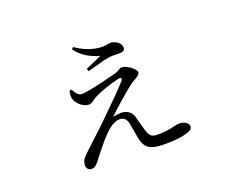

<svg xmlns="http://www.w3.org/2000/svg" viewBox="-103 -756 1206 983"><g transform="rotate(-20 500.0 -264.0)"><path d="M641.6 49.8Q581.1 49.8 556.6 32.2Q532.2 15.6 523.4 -30.3Q514.6 -85.9 508.8 -113.3Q500 -149.4 468.8 -149.4Q437.5 -149.4 401.4 -118.2Q364.3 -85 301.8 -3.9Q290 10.7 285.2 17.6Q267.6 41 248 41Q236.3 41 228.5 33.2Q220.7 25.4 220.7 12.7Q220.7 -6.8 231.4 -21.5Q238.3 -32.2 257.8 -49.8Q272.5 -63.5 315.4 -103.5Q367.2 -151.4 386.7 -170.9Q504.9 -285.2 543 -329.1Q551.8 -338.9 547.9 -344.2Q543.9 -349.6 531.2 -345.7Q455.1 -328.1 395.5 -298.8Q387.7 -294.9 376 -286.1Q359.4 -273.4 348.6 -273.4Q325.2 -273.4 302.7 -292Q283.2 -308.6 276.4 -328.1Q270.5 -348.6 277.3 -374L288.1 -377Q308.6 -336.9 331.1 -336.9Q373 -336.9 530.3 -378.9Q538.1 -380.9 549.3 -388.2Q560.5 -395.5 567.4 -395.5Q585.9 -395.5 612.3 -377.9Q640.6 -358.4 640.6 -340.8Q640.6 -331.1 614.3 -315.4Q596.7 -306.6 587.9 -299.8Q564.5 -282.2 518.1 -242.2Q471.7 -202.1 441.4 -171.9Q463.9 -177.7 487.3 -177.7Q508.8 -177.7 525.9 -166Q543 -154.3 548.8 -133.8Q562.5 -86.9 570.3 -55.7Q578.1 -29.3 588.9 -19Q599.6 -8.8 623 -8.8Q674.8 -8.8 715.8 -19.5Q734.4 -24.4 744.1 -24.4Q768.6 -24.4 782.7 -15.1Q796.9 -5.9 796.9 9.8Q796.9 31.2 743.2 42Q701.2 49.8 641.6 49.8ZM404.3 -434.6 398.4 -449.2Q449.2 -470.7 486.3 -488.3Q404.3 -509.8 361.3 -569.3L371.1 -578.1Q438.5 -531.2 507.8 -528.3Q522.5 -527.3 541 -531.2Q550.8 -533.2 555.7 -533.2Q576.2 -533.2 594.7 -520.5Q613.3 -505.9 613.3 -487.3Q613.3 -466.8 584 -466.8Q578.1 -466.8 567.4 -466.8Q544.9 -467.8 532.2 -466.8Q507.8 -464.8 430.7 -442.4Q412.1 -436.5 404.3 -434.6Z"/></g></svg>

Font: Bpmf Zihi Only R
Style: R
Weight: 400
Foundry: But Ko
Version: Version 1.320